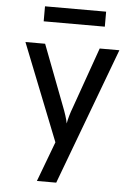

<svg xmlns="http://www.w3.org/2000/svg" viewBox="-61 -794 722 1020"><g transform="rotate(5 300.0 -284.0)"><path d="M137 -668H463V-748H137ZM175 180H278L551 -550H446L331 -225C320 -197 310 -162 306 -138C302 -162 290 -197 279 -225L155 -550H50L255 -33Z"/></g></svg>

Font: JetBrains Mono Medium
Style: Regular
Weight: 436
Monospace: yes
Designer: Philipp Nurullin, Konstantin Bulenkov
Foundry: JetBrains
Version: Version 2.305